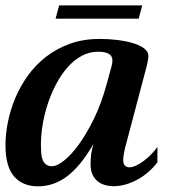

<svg xmlns="http://www.w3.org/2000/svg" viewBox="-24 -672 669 704"><path d="M167 -62.5Q184.6 -62.5 210.9 -83.3Q237.3 -104 265.6 -143.1Q293.9 -182.1 321 -237.8Q348.1 -293.5 367.2 -363.8L384.8 -428.2Q388.2 -439.9 388.2 -449.7Q388.2 -467.3 374.5 -474.9Q360.8 -482.4 335.9 -482.4Q303.2 -482.4 274.9 -466.8Q246.6 -451.2 223.4 -424.8Q200.2 -398.4 181.9 -363.8Q163.6 -329.1 151.1 -291Q138.7 -252.9 132.3 -214.4Q126 -175.8 126 -141.1Q126 -126 127 -111.8Q127.9 -97.7 132.1 -86.7Q136.2 -75.7 144.5 -69.1Q152.8 -62.5 167 -62.5ZM-3.9 -139.6Q-3.9 -179.7 4.9 -224.1Q13.7 -268.6 31.7 -311.8Q49.8 -355 77.9 -394.3Q106 -433.6 144.5 -463.6Q183.1 -493.7 232.4 -511.5Q281.7 -529.3 342.3 -529.3Q374.5 -529.3 406.2 -525.4Q438 -521.5 463.4 -513.9Q488.8 -506.3 504.4 -494.6Q520 -482.9 520 -467.8Q520 -459.5 518.3 -450.2Q516.6 -440.9 514.2 -430.7L441.9 -157.2Q433.1 -126.5 430.4 -109.6Q427.7 -92.8 427.7 -85.9Q427.7 -71.3 434.1 -64.9Q440.4 -58.6 450.7 -58.6Q461.9 -58.6 475.6 -65.2Q489.3 -71.8 503.4 -82.3Q517.6 -92.8 530.5 -106.2Q543.5 -119.6 553.2 -133.3V-77.1Q537.1 -55.7 517.6 -39.3Q498 -22.9 477.1 -12Q456.1 -1 434.6 4.9Q413.1 10.7 393.1 10.7Q375.5 10.7 359.9 6.1Q344.2 1.5 332.8 -8.3Q321.3 -18.1 314.7 -33.2Q308.1 -48.3 308.1 -68.8Q308.1 -89.8 310.3 -106.9Q312.5 -124 318.4 -143.6Q272 -63.5 222.7 -26.1Q173.3 11.2 115.7 11.2Q59.1 11.2 27.6 -25.1Q-3.9 -61.5 -3.9 -139.6ZM179.7 -603.5 192.9 -652.3H497.6L484.4 -603.5Z"/></svg>

Font: Arian AMU Serif
Style: Bold Italic
Weight: 700
Italic angle: -15°
Designer: Ruben Hakobyan (Tarumian)
Foundry: Ruben Hakobyan (Tarumian)
Version: Version 1.002